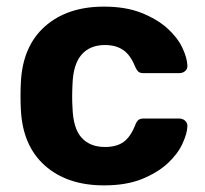

<svg xmlns="http://www.w3.org/2000/svg" viewBox="-20 -550 620 580"><path d="M294 10Q183 10 115.5 -50Q48 -110 43 -220Q42 -235 42 -259.5Q42 -284 43 -300Q48 -410 115.5 -470Q183 -530 294 -530Q360 -530 407.5 -511Q455 -492 485.5 -464.5Q516 -437 530.5 -406.5Q545 -376 546 -353Q547 -342 539.5 -335.5Q532 -329 521 -329H414Q403 -329 398 -333.5Q393 -338 388 -349Q374 -384 352 -399Q330 -414 297 -414Q252 -414 226.5 -385Q201 -356 199 -295Q197 -255 199 -225Q201 -162 226.5 -134Q252 -106 297 -106Q332 -106 353 -121Q374 -136 388 -171Q392 -182 397.5 -187Q403 -192 414 -192H521Q532 -192 539.5 -185Q547 -178 546 -167Q545 -146 531 -115.5Q517 -85 487 -57Q457 -29 409.5 -9.5Q362 10 294 10Z"/></svg>

Font: Fz Rubik SemBd
Style: Regular
Weight: 600
Designer: Hubert and Fischer
Foundry: Hubert and Fischer
Version: Vit hóa bi FontZin.com